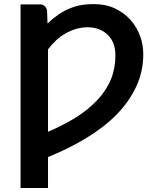

<svg xmlns="http://www.w3.org/2000/svg" viewBox="-20 -751 755 939"><path d="M214.8 -509.8V-106.4Q291.5 -139.2 354.5 -178.7Q414.1 -216.8 458 -263.7Q500 -309.6 522.5 -362.8Q544.4 -416.5 544.4 -479.5Q544.4 -512.2 535.2 -537.1Q526.4 -561 506.8 -580.6Q489.3 -598.1 463.9 -607.9Q438.5 -617.7 408.7 -617.7Q381.8 -617.7 353 -609.9Q326.7 -602.1 301.3 -587.9Q277.3 -574.7 255.4 -554.7Q233.9 -534.7 214.8 -509.8ZM210.4 -693.4 212.4 -636.2Q239.3 -661.6 269 -682.1Q295.9 -699.7 324.2 -710.9Q353.5 -722.7 379.4 -726.6Q407.2 -731 436.5 -731Q496.6 -731 541.5 -710Q588.4 -687.5 618.2 -653.8Q649.4 -618.2 665 -575.2Q680.7 -532.7 680.7 -485.8Q680.7 -400.9 646 -327.1Q611.3 -252.9 549.8 -190.4Q488.8 -128.4 402.3 -76.2Q315.4 -23.4 214.8 17.1V168.5H80.6V-729.5H178.7Q189.5 -729.5 200.2 -719.7Q210 -709.5 210.4 -693.4Z"/></svg>

Font: Lato-SemiBold
Style: Bold
Weight: 500
Designer: Lukasz Dziedzic with Adam Twardoch and Botio Nikoltchev
Foundry: tyPoland Lukasz Dziedzic
Version: ""